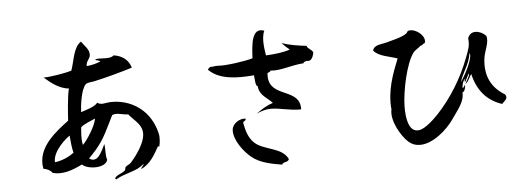

<svg xmlns="http://www.w3.org/2000/svg" viewBox="-52 -927 3104 1125"><g transform="rotate(-5 1500.0 -364.5)"><path d="M864 -185C854 -245 826 -300 783 -340C736 -383 672 -410 596 -408C567 -407 540 -394 518 -411C499 -386 446 -374 419 -364C421 -401 431 -494 460 -524C469 -534 493 -534 509 -537C579 -552 674 -578 738 -598C724 -644 690 -671 638 -679C609 -653 548 -677 528 -663C535 -656 552 -659 557 -650C533 -640 507 -633 476 -630C472 -656 497 -670 499 -692C502 -727 471 -750 454 -776C407 -745 404 -668 383 -611C345 -600 266 -586 218 -585C257 -551 303 -514 360 -508C348 -466 341 -356 339 -321C270 -268 145 -181 170 -53C193 -49 211 -40 222 -24C279 -8 338 -29 397 -58C430 -26 533 -24 547 -72C537 -104 544 -137 538 -166C538 -166 514 -110 494 -92C480 -79 461 -75 442 -90C451 -99 473 -122 486 -137C539 -198 563 -261 599 -331C625 -344 662 -327 693 -327C728 -284 774 -260 770 -201C767 -153 722 -86 683 -43C675 -34 659 -30 651 -21C647 -16 649 -5 644 -1C623 18 591 20 583 42C583 42 591 41 589 47C643 13 716 11 757 -31C756 -17 743 -14 741 -1C795 -26 823 -76 851 -127C855 -127 853 -122 857 -121C865 -150 864 -166 864 -185ZM497 -320C491 -276 436 -193 413 -172C404 -205 410 -255 412 -276C432 -295 478 -310 497 -320ZM354 -131C326 -111 288 -91 241 -85C236 -150 319 -220 340 -233C343 -201 346 -159 354 -131Z M1805 -594C1797 -614 1772 -618 1769 -636C1722 -641 1666 -650 1624 -665C1624 -665 1647 -640 1669 -623C1635 -610 1576 -603 1527 -601C1524 -626 1508 -700 1530 -746C1492 -760 1473 -740 1462 -708C1451 -675 1449 -629 1447 -591C1401 -577 1285 -561 1243 -565C1226 -566 1211 -561 1192 -562C1194 -552 1179 -556 1182 -546C1243 -485 1344 -482 1447 -491C1450 -470 1449 -427 1463 -426C1468 -368 1514 -354 1543 -320C1504 -308 1473 -287 1443 -265C1443 -265 1486 -287 1527 -287C1584 -287 1640 -266 1705 -268C1708 -340 1652 -357 1602 -380C1559 -400 1520 -425 1527 -497C1535 -500 1543 -503 1547 -510C1604 -503 1667 -531 1743 -536C1744 -550 1755 -538 1756 -549C1788 -539 1799 -564 1805 -594ZM1608 16C1591 -20 1557 -36 1520 -49C1478 -64 1432 -75 1405 -107C1381 -135 1369 -168 1360 -217C1359 -232 1378 -226 1376 -242C1347 -248 1299 -224 1295 -184C1290 -126 1345 -53 1389 -17C1439 24 1507 35 1566 45C1573 26 1600 38 1608 16Z M2903 -251C2825 -298 2789 -368 2800 -468C2805 -515 2837 -564 2823 -603C2794 -634 2733 -649 2716 -597C2722 -555 2709 -526 2694 -487C2649 -367 2580 -257 2500 -171C2471 -140 2421 -94 2387 -87C2357 -81 2338 -97 2327 -121C2312 -154 2309 -202 2310 -235C2312 -326 2346 -484 2390 -542C2401 -557 2424 -567 2432 -577C2445 -580 2450 -589 2461 -593C2475 -638 2403 -686 2368 -671C2364 -669 2362 -661 2358 -658C2329 -636 2272 -625 2242 -616C2207 -606 2163 -609 2155 -574C2185 -538 2245 -533 2294 -516C2260 -431 2221 -332 2232 -222C2217 -155 2275 -60 2313 -26C2333 -8 2355 0 2379 0C2456 2 2543 -74 2584 -135C2617 -184 2660 -230 2655 -284C2670 -288 2675 -316 2674 -329C2674 -329 2665 -310 2658 -310C2658 -324 2663 -356 2681 -364C2681 -364 2667 -348 2677 -345C2688 -364 2690 -374 2703 -393C2705 -374 2684 -352 2677 -332C2696 -344 2709 -381 2716 -387C2738 -291 2792 -226 2881 -197C2898 -216 2920 -226 2903 -251ZM2716 -510C2730 -498 2700 -428 2681 -394C2670 -374 2652 -345 2652 -345C2664 -396 2708 -444 2716 -510Z"/></g></svg>

Font: Yuji Syuku Std R
Style: Regular
Weight: 400
Designer: Kataoka Yuji
Foundry: Kinuta Font Factory
Version: Version 3.000;hotconv 1.0.111;makeotfexe 2.5.65597